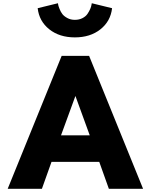

<svg xmlns="http://www.w3.org/2000/svg" viewBox="-20 -1172 930 1192"><path d="M213.9 -1121.1 339.8 -1151.9Q340.3 -1147.5 341.6 -1140.6Q342.8 -1133.8 349.9 -1116Q356.9 -1098.1 367.2 -1084.7Q377.4 -1071.3 397.9 -1060.1Q418.5 -1048.8 444.8 -1048.8Q471.2 -1048.8 491.7 -1059.3Q512.2 -1069.8 522.7 -1085.2Q533.2 -1100.6 539.8 -1115.7Q546.4 -1130.9 547.9 -1141.6L549.8 -1151.9L675.8 -1121.1Q666.5 -1040 603.5 -990Q540.5 -939.9 444.8 -939.9Q349.1 -939.9 286.1 -990Q223.1 -1040 213.9 -1121.1ZM27.8 0 362.8 -825.2H533.2L868.2 0H655.8L596.2 -167H299.8L240.2 0ZM358.9 -332H537.1L448.2 -576.2Z"/></svg>

Font: Hussar Preview
Style: Bold
Weight: 700
Foundry: Cannot Into Space Fonts, PlusOne Fonts
Version: Version 2.29RC2 "Millennial"